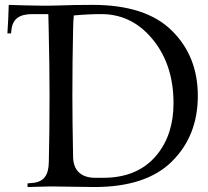

<svg xmlns="http://www.w3.org/2000/svg" viewBox="-20 -752 835 772"><path d="M351.6 -732.4 347.7 -731 352.1 -732.4Q566.4 -732.4 670.9 -628.9Q775.4 -525.9 775.4 -366.7Q775.4 -206.1 671.4 -103Q567.9 0 359.4 0Q324.2 0 268.6 -1.2Q212.9 -2.4 186 -2.4Q165 -2.4 90.8 0V-14.6L111.8 -16.6Q144 -19.5 159.9 -39.6Q175.8 -59.6 176.3 -100.1Q179.2 -227.1 179.2 -366.2Q179.2 -484.4 175.8 -632.3L174.3 -695.3H109.9Q69.8 -695.3 49.6 -679.7Q29.3 -664.1 25.9 -631.3L24.4 -617.7H9.8Q14.2 -685.1 15.1 -732.4Q152.8 -727.5 215.8 -730Q279.3 -732.4 351.6 -732.4ZM276.9 -689.9Q274.4 -672.9 273.9 -632.3Q271 -505.4 271 -366.2Q271 -270 273.9 -120.6Q274.9 -79.6 297.9 -58.3Q320.8 -37.1 363.3 -37.1H395Q535.2 -37.1 610.8 -129.4Q677.7 -211.4 677.7 -337.4Q677.7 -498.5 586.4 -602.5Q505.4 -695.3 387.2 -695.3Q335 -695.3 276.9 -689.9Z"/></svg>

Font: Flanker
Style: Regular
Weight: 400
Designer: Flanker
Foundry: Flanker
Version: Version 2.027